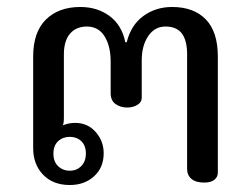

<svg xmlns="http://www.w3.org/2000/svg" viewBox="-20 -520 722 550"><path d="M75 -96V-358Q75 -428 111.5 -464Q148 -500 210 -500Q259 -500 294 -474Q329 -448 339 -399H343Q355 -448 390.5 -474Q426 -500 473 -500Q535 -500 569.5 -464.5Q604 -429 604 -358V-25Q604 -13 594 -5Q584 3 565 3Q541 3 528.5 -7.5Q516 -18 516 -36V-364Q516 -404 501 -424Q486 -444 454 -444Q423 -444 404.5 -416.5Q386 -389 386 -347V-240Q386 -227 373.5 -219.5Q361 -212 344 -212Q325 -212 311 -222Q297 -232 297 -253V-344Q297 -388 279.5 -416Q262 -444 229 -444Q198 -444 180.5 -423.5Q163 -403 163 -364V-183Q163 -167 160 -161Q177 -168 195 -168Q231 -168 254 -142Q277 -116 277 -81Q277 -40 249.5 -15Q222 10 180 10Q132 10 103.5 -19.5Q75 -49 75 -96ZM226 -80Q226 -103 213 -115.5Q200 -128 180 -128Q160 -128 146.5 -115.5Q133 -103 133 -80Q133 -57 146.5 -44Q160 -31 180 -31Q200 -31 213 -44.5Q226 -58 226 -80Z"/></svg>

Font: Maitree Medium
Style: Regular
Weight: 500
Designer: CadsonDemak Team
Foundry: CadsonDemak
Version: Version 1.010